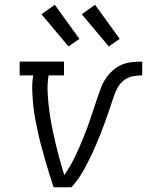

<svg xmlns="http://www.w3.org/2000/svg" viewBox="-20 -790 640 810"><path d="M206 0Q197 -28 188 -56.5Q179 -85 171 -113.5Q163 -142 155 -171Q147 -200 140.5 -229.5Q134 -259 128.5 -288.5Q123 -318 120 -348.5Q117 -379 116 -410Q115 -441 120 -472H63V-530H250V-472H185Q179 -435 181 -398.5Q183 -362 187.5 -326.5Q192 -291 199 -256Q206 -221 214 -187Q222 -153 231.5 -119Q241 -85 251 -51Q264 -70 275.5 -89.5Q287 -109 296.5 -129Q306 -149 315 -169.5Q324 -190 332.5 -211Q341 -232 348.5 -252.5Q356 -273 363 -294Q370 -315 377 -336Q384 -357 391 -378Q398 -399 406 -420Q414 -441 426.5 -459.5Q439 -478 456.5 -493.5Q474 -509 495 -517.5Q516 -526 537.5 -528Q559 -530 580 -530V-472Q560 -472 539.5 -468Q519 -464 502 -450.5Q485 -437 475 -418Q465 -399 458.5 -379Q452 -359 445.5 -339.5Q439 -320 432 -300.5Q425 -281 418 -261.5Q411 -242 403 -222.5Q395 -203 387 -183.5Q379 -164 370 -145Q361 -126 351.5 -107Q342 -88 331.5 -69.5Q321 -51 308.5 -33.5Q296 -16 281 0ZM439 -594 325 -730 381 -770 485 -626ZM269 -594 155 -730 211 -770 315 -626Z"/></svg>

Font: Iosevka Curly Slab LtExObl
Style: Regular
Weight: 300
Width: 7
Italic angle: -9°
Monospace: yes
Designer: Belleve Invis
Foundry: Belleve Invis
Version: Version 11.1.0; ttfautohint (v1.8.3)